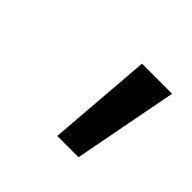

<svg xmlns="http://www.w3.org/2000/svg" viewBox="-74 -833 415 415"><g transform="rotate(45 133.5 -625.0)"><path d="M135 -505H200L246 -745H154Z"/></g></svg>

Font: Mluvka Medium
Style: Italic
Weight: 500
Italic angle: -8°
Designer: Modified by Jiří Krblich, Original typeface by Gumpita Rahayu
Foundry: Gumpita Rahayu & Jiří Krblich
Version: Version 2.000;Glyphs 3.1.1 (3134)